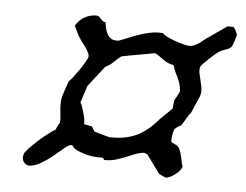

<svg xmlns="http://www.w3.org/2000/svg" viewBox="-38 -569 611 477"><g transform="rotate(5 268.0 -331.0)"><path d="M34.7 -165.5Q36.1 -170.4 45.9 -180.7Q55.7 -190.9 67.6 -201.7Q79.6 -212.4 91.3 -221.2Q103 -230 108.4 -232.9L110.8 -239.3Q110.8 -239.7 113.5 -244.4Q116.2 -249 117.2 -251Q118.2 -258.3 117.2 -266.4Q116.2 -274.4 115.5 -283.2Q114.7 -292 115 -301.8Q115.2 -311.5 119.1 -322.8L129.9 -355Q133.3 -357.4 140.1 -366.2Q147 -375 154.1 -385.3Q161.1 -395.5 166.5 -404.8Q171.9 -414.1 173.3 -418Q174.8 -422.9 171.9 -429.4Q168.9 -436 164.3 -442.6Q159.7 -449.2 155 -454.8Q150.4 -460.4 148.9 -464.4Q147.9 -464.8 145.5 -469Q143.1 -473.1 140.6 -478.3Q138.2 -483.4 136 -488Q133.8 -492.7 133.3 -494.1Q137.7 -502 143.6 -507.6Q149.4 -513.2 156.2 -516.8Q163.1 -520.5 170.2 -522.2Q177.2 -523.9 183.6 -523.9Q188.5 -523.9 191.2 -521.7Q193.8 -519.5 196 -516.8Q198.2 -514.2 200.9 -512Q203.6 -509.8 208.5 -509.3Q209 -502.9 210.7 -495.6Q212.4 -488.3 215.6 -481.7Q218.8 -475.1 224.4 -470.7Q230 -466.3 238.8 -466.3H244.6Q254.9 -470.2 267.3 -475.3Q279.8 -480.5 292.5 -484.9Q305.2 -489.3 317.9 -492.2Q330.6 -495.1 341.8 -495.1H348.6Q353.5 -495.1 354 -494.1Q355 -491.2 363.8 -486.8Q372.6 -482.4 383.5 -478.5Q394.5 -474.6 405.3 -471.7Q416 -468.8 420.9 -468.8Q427.2 -468.8 433.6 -471.7Q439.9 -474.6 445.6 -478.5Q451.2 -482.4 456.3 -486.8Q461.4 -491.2 466.3 -494.1L511.2 -525.4H525.4Q526.4 -525.4 528.1 -523.2Q529.8 -521 531.5 -517.8Q533.2 -514.6 534.7 -511.2Q536.1 -507.8 536.1 -505.9Q536.1 -505.4 534.4 -499.5Q532.7 -493.7 532.2 -491.7L526.9 -477.1Q522 -470.7 512 -467.8Q502 -464.8 495.1 -460.4Q492.7 -459 486.3 -453.6Q480 -448.2 473.1 -441.7Q466.3 -435.1 460.4 -429.2Q454.6 -423.3 453.1 -420.9L452.6 -419.9Q450.2 -412.1 451.9 -403.6Q453.6 -395 456.1 -385.7Q458.5 -376.5 460 -366.9Q461.4 -357.4 458.5 -347.2L439 -302.2Q438 -302.2 435.1 -298.1Q432.1 -293.9 429 -288.3Q425.8 -282.7 422.6 -277.6Q419.4 -272.5 418.5 -271Q413.1 -268.1 410.4 -266.1Q407.7 -264.2 406.7 -263.7Q401.9 -260.7 400.4 -254.9Q398.9 -251 398.2 -245.6Q397.5 -240.2 397 -235.8Q396.5 -231.4 397.2 -228.3Q397.9 -225.1 399.4 -225.6L412.1 -219.7Q418.9 -213.9 422.6 -200Q426.3 -186 428.7 -173.3Q430.2 -170.9 430.2 -169.2Q430.2 -167.5 429.7 -166.5Q428.2 -162.1 423.6 -157Q418.9 -151.9 413.3 -147.7Q407.7 -143.6 401.6 -140.6Q395.5 -137.7 391.1 -137.7Q388.7 -138.7 385.7 -139.9Q382.8 -141.1 379.9 -142.6Q377 -144 375.2 -145Q373.5 -146 373.5 -146L340.8 -190.9Q338.9 -191.9 336.2 -193.1Q333.5 -194.3 331.1 -194.3H330.1Q318.8 -192.9 308.1 -188.5Q297.4 -184.1 285.9 -179.4Q274.4 -174.8 262.7 -171.4Q251 -168 237.8 -168Q235.8 -168 234.4 -168.7Q232.9 -169.4 231.9 -173.3H226.1Q205.1 -173.3 189.7 -177.5Q174.3 -181.6 163.1 -187.5Q159.2 -189.5 157.7 -191.2Q156.2 -192.9 155.5 -194.3Q154.8 -195.8 153.8 -196.8Q152.8 -197.8 149.4 -197.8Q144.5 -197.8 133.5 -188.5Q122.6 -179.2 108.6 -167.7Q94.7 -156.2 78.9 -147Q63 -137.7 48.8 -137.7Q39.6 -139.6 35.4 -147.5Q31.2 -155.3 34.7 -165.5ZM197.3 -248.5 204.6 -236.3Q212.4 -233.9 219.7 -231.9Q226.1 -230 232.4 -228.3Q238.8 -226.6 242.7 -225.6H252.4Q284.7 -225.6 311 -238Q337.4 -250.5 362.3 -279.8Q363.8 -281.2 367.7 -285.2Q371.6 -289.1 376.5 -293.7Q381.3 -298.3 386 -303Q390.6 -307.6 393.1 -310.1L395.5 -331.1L405.3 -348.6L407.7 -355Q406.7 -365.2 404.5 -372.8Q402.3 -380.4 399.2 -386.7Q396 -393.1 392.8 -399.7Q389.6 -406.2 387.2 -414.6Q386.7 -415.5 386.5 -416.7Q386.2 -418 385.3 -418Q377.9 -419.4 372.3 -421.9Q366.7 -424.3 361.6 -427.7Q356.4 -431.2 351.1 -435.3Q345.7 -439.5 337.9 -443.4Q332 -442.4 320.3 -440.2Q308.6 -438 295.7 -435.8Q282.7 -433.6 271.5 -431.4Q260.3 -429.2 255.4 -428.2Q246.1 -421.9 237.1 -412.6Q228 -403.3 217.3 -398.9L177.2 -347.2L163.6 -305.2Q165.5 -303.7 168.2 -296.1Q170.9 -288.6 173.3 -279.8Q175.8 -271 177 -262.9Q178.2 -254.9 177.2 -252.4Z"/></g></svg>

Font: IM FELL English
Style: Italic
Weight: 400
Italic angle: -18°
Designer: Igino Marini
Foundry: Igino Marini
Version: 3.00